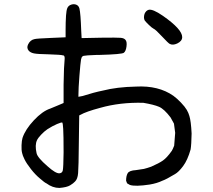

<svg xmlns="http://www.w3.org/2000/svg" viewBox="-20 -758 1040 936"><path d="M322.3 -733.4Q336.9 -740.2 350.1 -735.8Q363.3 -731.4 367.2 -716.8Q373 -693.4 376 -607.4L377.9 -572.3L473.6 -574.2Q550.8 -575.2 567.9 -573.7Q585 -572.3 591.8 -563.5Q599.6 -554.7 596.7 -531.7Q593.8 -508.8 584 -501Q576.2 -493.2 463.9 -490.2Q460 -490.2 451.2 -490.2Q397.5 -488.3 387.7 -485.8Q377.9 -483.4 376 -470.7Q376 -468.8 375 -467.8Q372.1 -451.2 367.2 -388.7Q362.3 -326.2 362.3 -293.9V-286.1L382.8 -290Q437.5 -307.6 481.4 -316.4Q549.8 -334 642.6 -335.9Q698.2 -338.9 743.7 -327.6Q789.1 -316.4 825.2 -291Q842.8 -278.3 862.3 -257.8Q881.8 -237.3 890.6 -222.2Q899.4 -207 903.3 -192.4Q911.1 -168 914.1 -107.4Q913.1 -51.8 909.2 -29.3Q894.5 22.5 872.6 51.8Q850.6 81.1 833 90.8Q789.1 117.2 771.5 123Q745.1 135.7 710 141.6Q639.6 152.3 613.3 143.6L599.6 135.7L594.7 123Q594.7 99.6 602.5 86.4Q610.4 73.2 642.6 71.3Q659.2 69.3 681.6 65.4Q697.3 61.5 716.8 54.7Q754.9 38.1 774.4 24.4Q793.9 10.7 817.4 -22.5Q822.3 -30.3 829.1 -47.9Q831.1 -66.4 834 -110.4L828.1 -155.3L811.5 -185.5Q780.3 -226.6 755.4 -237.3Q730.5 -248 678.7 -256.8Q565.4 -259.8 468.8 -232.4Q399.4 -213.9 372.1 -198.2L366.2 -195.3L364.3 -59.6Q363.3 56.6 360.8 85.9Q358.4 115.2 345.7 127Q337.9 135.7 321.8 145.5Q305.7 155.3 269.5 158.2Q236.3 158.2 206.1 135.7Q198.2 132.8 174.8 112.3Q152.3 93.8 130.9 66.4Q109.4 39.1 99.6 19Q89.8 -1 87.9 -11.7Q84 -26.4 85 -49.8Q85.9 -73.2 89.8 -85.9Q103.5 -127 145 -171.4Q186.5 -215.8 224.6 -228.5Q237.3 -233.4 264.6 -245.1L290 -255.9V-344.7Q291 -411.1 292 -423.3Q293 -435.5 294.9 -465.8Q297.9 -489.3 285.2 -488.3Q279.3 -491.2 216.8 -493.2Q163.1 -494.1 146 -497.6Q128.9 -501 120.1 -510.7Q108.4 -524.4 117.2 -542Q127.9 -563.5 148.4 -567.4Q158.2 -570.3 230.5 -573.2L299.8 -576.2V-614.3Q299.8 -648.4 301.8 -681.6Q303.7 -708 308.1 -718.3Q312.5 -728.5 322.3 -733.4ZM288.1 -129.9Q286.1 -158.2 284.2 -160.2Q280.3 -163.1 257.8 -153.3Q235.4 -143.6 210.9 -127.9Q195.3 -117.2 180.2 -101.1Q165 -85 160.2 -74.2Q149.4 -50.8 158.2 -11.7Q162.1 9.8 211.9 52.7Q251 87.9 269.5 86.9Q283.2 85.9 286.1 72.8Q289.1 59.6 290 -14.6Q290 -99.6 288.1 -129.9ZM704.1 -710Q723.6 -715.8 774.4 -680.7Q868.2 -615.2 868.2 -577.1Q868.2 -557.6 843.8 -545.9Q822.3 -536.1 807.6 -543.9Q800.8 -546.9 769.5 -580.6Q738.3 -614.3 728.5 -618.2Q720.7 -622.1 705.6 -636.7Q690.4 -651.4 685.5 -658.2Q678.7 -670.9 684.6 -690.4Q691.4 -706.1 704.1 -710Z"/></svg>

Font: JasonHandwriting4
Style: Regular
Weight: 400
Version: Version 1.01.21